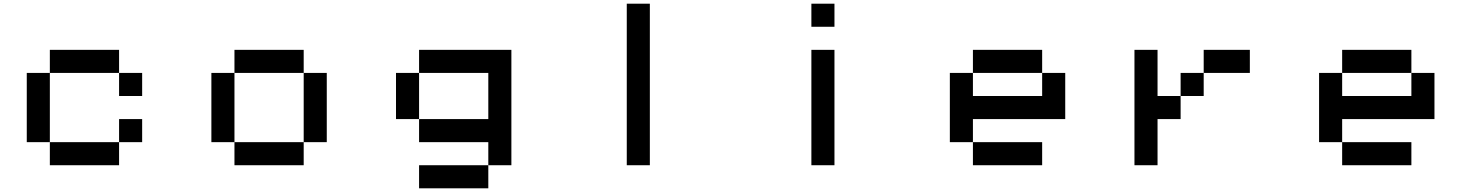

<svg xmlns="http://www.w3.org/2000/svg" viewBox="-20 -895 8040 1040"><path d="M625 -250H750V-125H625ZM250 -125H625V0H250ZM125 -500H250V-125H125ZM250 -625H625V-500H250ZM625 -500H750V-375H625Z M1625 -500H1750V-125H1625ZM1250 -125H1625V0H1250ZM1125 -500H1250V-125H1125ZM1250 -625H1625V-500H1250Z M2250 0H2625V125H2250ZM2250 -625H2750V0H2625V-125H2250V-250H2625V-500H2250ZM2125 -500H2250V-250H2125Z M3375 -875H3500V0H3375Z M4375 -625H4500V0H4375ZM4375 -875H4500V-750H4375Z M5250 -125H5625V0H5250ZM5125 -500H5250V-375H5625V-500H5750V-250H5250V-125H5125ZM5250 -625H5625V-500H5250Z M6500 -625H6750V-500H6500ZM6375 -500H6500V-375H6375ZM6125 -625H6250V-375H6375V-250H6250V0H6125Z M7250 -125H7625V0H7250ZM7125 -500H7250V-375H7625V-500H7750V-250H7250V-125H7125ZM7250 -625H7625V-500H7250Z"/></svg>

Font: Pixel Operator Mono 8
Style: Regular
Weight: 400
Monospace: yes
Designer: Jayvee Enaguas (HarvettFox96)
Foundry: The Grandoplex Project
Version: Version 1.5.0 (October 25, 2015)